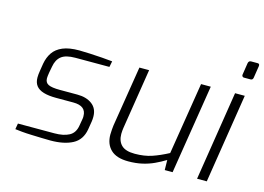

<svg xmlns="http://www.w3.org/2000/svg" viewBox="-98 -917 1520 1107"><g transform="rotate(15 662.5 -364.0)"><path d="M275 6Q254 6 224 5Q194 4 162 3Q130 2 103.5 -0.5Q77 -3 63 -5L69 -40H287Q341 -40 374.5 -58Q408 -76 415 -122L422 -163Q423 -168 423 -171.5Q423 -175 423 -179Q423 -240 346 -240H242Q198 -240 168 -249Q138 -258 123.5 -277Q109 -296 109 -326Q109 -335 110 -345.5Q111 -356 113 -367L120 -411Q127 -450 146.5 -478.5Q166 -507 203.5 -523Q241 -539 302 -539Q328 -539 365.5 -537Q403 -535 440 -532.5Q477 -530 501 -527L494 -492H291Q234 -492 207.5 -471Q181 -450 174 -408L167 -371Q165 -358 164 -350Q163 -342 163 -336Q163 -310 183.5 -300Q204 -290 252 -290H357Q411 -290 445 -264.5Q479 -239 479 -190Q479 -183 478.5 -176Q478 -169 477 -162L469 -113Q458 -48 407 -21Q356 6 275 6Z M739 6Q669 6 634.5 -27Q600 -60 600 -117Q600 -134 601.5 -147.5Q603 -161 604 -172L662 -533H720L663 -173Q662 -165 661 -156Q660 -147 660 -137Q660 -94 684.5 -70Q709 -46 764 -46Q821 -46 865.5 -61Q910 -76 961 -103L1030 -533H1088L1003 0H956L955 -60Q924 -41 891.5 -26Q859 -11 821.5 -2.5Q784 6 739 6Z M1259 -633Q1253 -633 1249.5 -637.5Q1246 -642 1247 -648L1258 -719Q1261 -734 1275 -734H1314Q1321 -734 1323.5 -730Q1326 -726 1325 -719L1314 -648Q1312 -633 1298 -633ZM1149 0 1233 -533H1291L1207 0Z"/></g></svg>

Font: Exo Thin Light
Style: Italic
Weight: 300
Italic angle: -9°
Version: Version 2.000